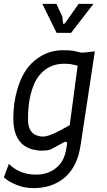

<svg xmlns="http://www.w3.org/2000/svg" viewBox="-21 -770 555 994"><path d="M151 204Q106 204 64 187Q22 170 -1 148L25 78Q48 103 84 118.5Q120 134 166 134Q225 134 267 101.5Q309 69 320 11L326 -22Q328 -32 322.5 -35Q317 -38 309 -33L241 4Q231 7 219.5 8.5Q208 10 197 10Q173 10 147 3.5Q121 -3 98.5 -20.5Q76 -38 62 -71.5Q48 -105 48 -158Q48 -197 53 -234Q58 -271 68.5 -307Q79 -343 95 -375Q125 -436 180.5 -473Q236 -510 306 -510Q337 -510 359 -507L397 -498Q404 -497 413 -498L470 -504L396 -17Q387 43 364.5 85Q342 127 309.5 153Q277 179 237 191.5Q197 204 151 204ZM202 -63Q219 -63 249 -75Q279 -87 340 -122L381 -430Q362 -435 347 -437.5Q332 -440 312 -440Q258 -440 218.5 -413Q179 -386 157 -338Q141 -301 132.5 -257Q124 -213 124 -153Q124 -115 136.5 -95.5Q149 -76 167 -69.5Q185 -63 202 -63ZM272 -600 198 -750H271L302 -683L305 -652Q306 -646 309.5 -646Q313 -646 317 -652L386 -750H463L347 -600Z"/></svg>

Font: Finlandica
Style: Italic
Weight: 400
Italic angle: -8°
Designer: Niklas Ekholm, Juho Hiilivirta, Jaakko Suomalainen
Foundry: Helsinki Type Studio
Version: Version 1.064